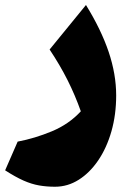

<svg xmlns="http://www.w3.org/2000/svg" viewBox="-20 -437 503 748"><path d="M432.6 -65.4Q432.6 9.8 414.1 74.7Q395.5 139.6 362.5 188Q329.6 236.3 286.6 263.4Q243.7 290.5 194.3 290.5Q161.6 290.5 132.3 285.4Q103 280.3 71.5 266.4Q40 252.4 0 226.6L48.8 114.7Q115.7 102.1 182.1 74.5Q248.5 46.9 294.9 -3.4Q272.5 -66.4 243.2 -124.8Q213.9 -183.1 173.3 -244.1L314.9 -417.5Q374 -321.8 403.3 -234.9Q432.6 -147.9 432.6 -65.4Z"/></svg>

Font: Pinar-DS1-FD ExtraBold
Style: Regular
Weight: 800
Designer: Amin Abedi
Version: Version 2.000